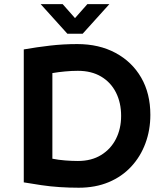

<svg xmlns="http://www.w3.org/2000/svg" viewBox="-20 -879 777 911"><path d="M353.5 11.7Q308.6 11.7 263.7 8.8Q218.8 5.9 175.8 -0.5Q132.8 -6.8 92.8 -13.7V-644.5Q154.3 -655.3 217.3 -662.6Q280.3 -669.9 346.7 -669.9Q450.2 -669.9 528.3 -627.9Q606.4 -585.9 649.9 -510.7Q693.4 -435.5 693.4 -334Q693.4 -261.7 669.9 -198.7Q646.5 -135.7 602.5 -88.4Q558.6 -41 495.6 -14.6Q432.6 11.7 353.5 11.7ZM349.6 -115.2Q414.1 -115.2 460 -143.6Q505.9 -171.9 530.3 -220.2Q554.7 -268.6 554.7 -329.1Q554.7 -391.6 530.3 -439.9Q505.9 -488.3 460 -515.6Q414.1 -543 349.6 -543Q320.3 -543 288.6 -540Q256.8 -537.1 228.5 -532.2V-126Q257.8 -120.1 289.6 -117.7Q321.3 -115.2 349.6 -115.2ZM299.8 -718.8 172.9 -859.4H277.3L335.9 -793L394.5 -859.4H499L372.1 -718.8Z"/></svg>

Font: Sen
Style: Bold
Weight: 700
Designer: Kosal Sen, Philatype
Foundry: Philatype
Version: Version 2.000;gftools[0.9.31]